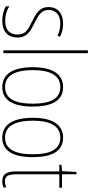

<svg xmlns="http://www.w3.org/2000/svg" viewBox="438 -1238 810 1727"><g transform="rotate(90 843.5 -375.0)"><path d="M318 -126C318 -218 256 -245 183 -282C114 -318 70 -342 70 -407C70 -476 119 -512 193 -512C232 -512 273 -502 300 -486L312 -509C281 -526 239 -537 194 -537C95 -537 44 -482 44 -408C44 -324 102 -294 177 -256C245 -223 291 -200 291 -128C291 -57 252 -16 167 -16C119 -16 73 -30 37 -53V-22C64 -6 111 10 167 10C268 10 318 -44 318 -126Z M459 0V-760H433V0Z M939 -264C939 -428 891 -537 764 -537C646 -537 585 -440 585 -265C585 -88 645 10 764 10C882 10 939 -87 939 -264ZM611 -265C611 -423 660 -512 764 -512C874 -512 913 -413 913 -265C913 -102 867 -15 763 -15C659 -15 611 -107 611 -265Z M1394 -264C1394 -428 1346 -537 1219 -537C1101 -537 1040 -440 1040 -265C1040 -88 1100 10 1219 10C1337 10 1394 -87 1394 -264ZM1066 -265C1066 -423 1115 -512 1219 -512C1329 -512 1368 -413 1368 -265C1368 -102 1322 -15 1218 -15C1114 -15 1066 -107 1066 -265Z M1612 -14C1561 -14 1548 -49 1548 -119V-503H1669V-527H1548V-657H1527L1520 -528L1463 -522V-503H1522V-120C1522 -37 1540 10 1611 10C1635 10 1651 5 1667 -1V-26C1653 -19 1633 -14 1612 -14Z"/></g></svg>

Font: Noto Sans Sinhala UI Condensed Thin
Style: Regular
Weight: 100
Width: 3
Designer: Jelle Bosma - Monotype Design Team
Foundry: Monotype Imaging Inc.
Version: Version 2.006